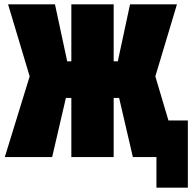

<svg xmlns="http://www.w3.org/2000/svg" viewBox="-20 -720 891 880"><path d="M501 0H307V-271H282L219 0H2L116 -370L17 -700H232L288 -439H307V-700H501V-439H520L576 -700H791L692 -370L752 -168H841V140H697V0H589L526 -271H501Z"/></svg>

Font: Tektur Condensed ExtraBold
Style: Regular
Weight: 800
Width: 3
Designer: Adam Jagosz
Foundry: Adam Jagosz
Version: Version 1.005;gftools[0.9.30]